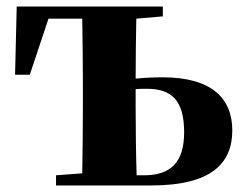

<svg xmlns="http://www.w3.org/2000/svg" viewBox="-20 -566 755 586"><path d="M397 -31C395 -89 394 -180 394 -238V-294C405 -295 416 -295 428 -295C502 -295 542 -262 542 -162C542 -70 500 -31 420 -31ZM477 -516V-546H31L26 -338H71L128 -509H231C232 -451 233 -364 233 -308V-238C233 -182 232 -96 231 -37L151 -31V0H442C627 0 689 -69 689 -168C689 -269 622 -330 477 -330C452 -330 423 -329 394 -326C394 -381 395 -456 396 -509Z"/></svg>

Font: Noto Serif CJK JP Black
Style: Regular
Weight: 900
Designer: Ryoko NISHIZUKA 西塚涼子 (kana & ideographs); Frank Grießhammer (Latin, Greek & Cyrillic); Wenlong ZHANG 张文龙 (bopomofo); San
Foundry: Adobe Systems Incorporated
Version: Version 1.001;PS 1.001;hotconv 16.6.54;makeotf.lib2.5.65590